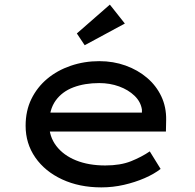

<svg xmlns="http://www.w3.org/2000/svg" viewBox="-20 -802 847 832"><path d="M419 10Q324 10 249.5 -24.5Q175 -59 133 -119.5Q91 -180 91 -257Q91 -322 116 -373Q141 -424 184.5 -460.5Q228 -497 286.5 -517Q345 -537 410 -537Q471 -537 524 -518Q577 -499 617 -465Q657 -431 679 -384.5Q701 -338 700 -282L699 -232H180L157 -314H610L595 -303V-327Q590 -361 563 -387Q536 -413 496 -427.5Q456 -442 410 -442Q347 -442 298 -423.5Q249 -405 221 -366Q193 -327 193 -264Q193 -210 224 -169.5Q255 -129 309.5 -107Q364 -85 436 -85Q502 -85 548 -103.5Q594 -122 629 -146L676 -70Q648 -48 606.5 -30Q565 -12 517 -1Q469 10 419 10ZM347 -606 313 -657 456 -782 521 -700Z"/></svg>

Font: Lexend Mega
Style: Regular
Weight: 400
Designer: Bonnie Shaver-Troup, Thomas Jockin
Foundry: Lexend
Version: Version 1.007